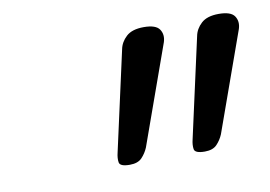

<svg xmlns="http://www.w3.org/2000/svg" viewBox="-45 -1062 592 421"><g transform="rotate(-10 251.5 -851.0)"><path d="M214 -705Q192 -705 190.5 -714.5Q189 -724 192 -736L241 -957Q244 -973 257 -985Q270 -997 296 -997Q323 -997 331 -985Q339 -973 334 -957L255 -736Q250 -724 241 -714.5Q232 -705 214 -705ZM381 -705Q359 -705 357.5 -714.5Q356 -724 359 -736L408 -957Q411 -973 424 -985Q437 -997 463 -997Q490 -997 498 -985Q506 -973 501 -957L422 -736Q417 -724 408 -714.5Q399 -705 381 -705Z"/></g></svg>

Font: Playwrite AU SA
Style: Regular
Weight: 400
Designer: Veronika Burian, José Scaglione
Foundry: TypeTogether
Version: Version 1.002